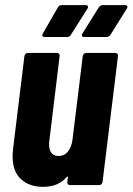

<svg xmlns="http://www.w3.org/2000/svg" viewBox="-20 -720 516 747"><path d="M315 -514H429Q434 -514 437 -510.5Q440 -507 439 -502L379 -12Q378 -7 374.5 -3.5Q371 0 366 0H252Q247 0 244 -3.5Q241 -7 242 -12L244 -29Q245 -32 243 -33Q241 -34 239 -31Q207 7 147 7Q95 7 62 -22.5Q29 -52 29 -113Q29 -122 31 -142L75 -502Q76 -507 79.5 -510.5Q83 -514 88 -514H202Q207 -514 210 -510.5Q213 -507 212 -502L172 -173Q171 -168 171 -158Q171 -136 180.5 -124.5Q190 -113 208 -113Q230 -113 244 -130Q258 -147 262 -176L302 -502Q303 -507 306.5 -510.5Q310 -514 315 -514ZM147 -590 205 -691Q210 -700 220 -700H313Q320 -700 322 -696Q324 -692 320 -686L256 -585Q251 -576 241 -576H154Q148 -576 145.5 -579.5Q143 -583 147 -590ZM301 -590 364 -691Q370 -700 380 -700H466Q473 -700 475 -696Q477 -692 473 -686L410 -585Q404 -576 394 -576H308Q301 -576 299 -580Q297 -584 301 -590Z"/></svg>

Font: Barlow Condensed
Style: Bold Italic
Weight: 700
Width: 3
Italic angle: -7°
Designer: Jeremy Tribby
Foundry: Tribby Type
Version: Version 1.408